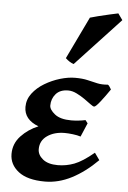

<svg xmlns="http://www.w3.org/2000/svg" viewBox="-55 -803 575 864"><g transform="rotate(5 232.5 -371.5)"><path d="M440.9 -418.5Q418.9 -386.2 398.9 -360.8Q378.9 -335.4 372.1 -335.4Q367.2 -335.4 354.7 -344.7Q342.3 -354 325 -366.2Q307.6 -378.4 288.1 -387.9Q268.6 -397.5 250 -397.5Q213.4 -397.5 194.3 -375.5Q175.3 -353.5 175.3 -323.2Q175.3 -304.7 200.2 -284.7Q225.1 -264.6 274.9 -264.6Q290.5 -264.6 308.6 -266.6Q326.7 -268.6 338.9 -271.5L349.6 -257.8L323.2 -195.8Q308.1 -200.7 287.4 -203.1Q266.6 -205.6 251 -205.6Q204.1 -205.6 172.4 -183.6Q140.6 -161.6 140.6 -123Q140.6 -97.2 164.3 -77.9Q188 -58.6 231.9 -58.6Q270 -58.6 306.2 -72.3Q342.3 -85.9 394 -128.9L416.5 -97.2Q360.8 -41.5 301.3 -10.7Q241.7 20 180.7 20Q101.6 20 61 -11.5Q20.5 -43 20.5 -90.8Q20.5 -137.7 52.7 -172.1Q85 -206.5 130.4 -225.1Q64.5 -250 64.5 -307.1Q64.5 -340.8 85.4 -368.4Q106.4 -396 139.4 -415.8Q172.4 -435.5 208.7 -446.3Q245.1 -457 275.9 -457Q310.1 -457 333 -451.4Q356 -445.8 377 -441.2Q397.9 -436.5 425.3 -439Q429.7 -437 433.8 -430.2Q438 -423.3 440.9 -418.5ZM464.8 -733.9 263.7 -518.1Q245.1 -523.9 226.6 -541.5L318.4 -732.4Q329.1 -735.8 354.5 -742.2Q379.9 -748.5 405.8 -754.4Q431.6 -760.3 444.3 -762.7Z"/></g></svg>

Font: Gentium Plus
Style: Bold Italic
Weight: 700
Italic angle: -8°
Designer: Victor Gaultney, Annie Olsen, Iska Routamaa, Becca Hirsbrunner
Foundry: SIL International
Version: Version 6.101